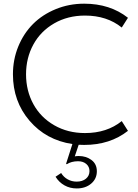

<svg xmlns="http://www.w3.org/2000/svg" viewBox="-20 -784 761 1058"><path d="M51.3 -374.5Q51.3 -456.1 80.8 -528.1Q110.4 -600.1 162.1 -651.9Q213.9 -703.6 287.1 -733.6Q360.4 -763.7 443.8 -763.7Q586.4 -763.7 685.1 -686L650.9 -632.3Q569.3 -698.2 448.2 -698.2Q353.5 -698.2 278.8 -655.3Q204.1 -612.3 163.8 -538.6Q123.5 -464.8 123.5 -374.5Q123.5 -284.2 163.8 -210.4Q204.1 -136.7 278.8 -93.8Q353.5 -50.8 448.2 -50.8Q569.3 -50.8 650.9 -116.7L685.1 -63Q586.4 14.6 443.8 14.6Q433.1 14.6 413.6 13.7L392.1 77.6Q402.3 75.7 414.1 75.7Q455.1 75.7 484.4 97.9Q513.7 120.1 513.7 159.7Q513.7 201.2 482.4 227.8Q451.2 254.4 402.8 254.4Q365.7 254.4 335.4 237.5Q305.2 220.7 286.1 189.9L316.9 169.4Q330.6 191.9 353 204.3Q375.5 216.8 402.3 216.8Q434.1 216.8 453.6 200.7Q473.1 184.6 473.1 158.7Q473.1 134.8 455.6 119.6Q438 104.5 410.2 104.5Q373.5 104.5 347.7 121.1L344.2 118.2L378.9 9.8Q233.9 -12.2 142.6 -118.9Q51.3 -225.6 51.3 -374.5Z"/></svg>

Font: Spartan MB
Style: Regular
Weight: 400
Designer: Matt Bailey, Mirko Velimirovic
Foundry: Matt Bailey
Version: Version 1.005